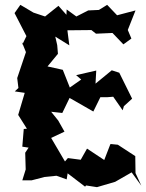

<svg xmlns="http://www.w3.org/2000/svg" viewBox="-20 -746 603 792"><path d="M491 -308 525 -339 472 -446 441 -456 374 -401 377 -455 294 -436 315 -418 268 -385 239 -458 176 -472 219 -524 216 -560 208 -595 266 -559 258 -621 357 -622 376 -607 444 -610 489 -563 522 -587 506 -625 505 -617 539 -703 463 -683 422 -726 388 -705 344 -703 295 -678 255 -707 254 -685 221 -722 166 -678 118 -694 64 -726 40 -692 89 -597 72 -562 70 -573 87 -531 51 -424 56 -383 41 -369 82 -363 55 -272 91 -215 78 -214 72 -141 98 -137 84 -116 86 -47 72 -2H110L164 -16L213 -21L255 -6L259 -31L331 24L335 19L380 26L455 4L523 -35L563 20L539 -32L538 -102L466 -149L436 -152L434 -148L410 -86L339 -133L313 -87L260 -94L248 -80L191 -177L246 -203L220 -249L191 -285L237 -280L267 -342L365 -286L394 -345H422L447 -347L486 -291Z"/></svg>

Font: Asimov Aggro
Style: Medium
Weight: 500
Designer: Google
Version: Version 2.000980; 2014